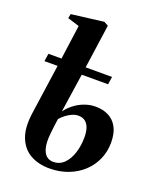

<svg xmlns="http://www.w3.org/2000/svg" viewBox="-149 -899 834 1001"><g transform="rotate(20 268.0 -398.0)"><path d="M206.5 -290.5Q222.5 -313 247 -332.2Q271.5 -351.5 302 -363Q332.5 -374.5 364.5 -374.5Q405 -374.5 436.2 -358.8Q467.5 -343 485.5 -310Q503.5 -277 503.5 -225Q503.5 -175 484.5 -132Q465.5 -89 431 -57Q396.5 -25 349.2 -7Q302 11 245.5 11Q186 11 141 -13.8Q96 -38.5 74.5 -91.8Q53 -145 65 -229.5L104.5 -506H31.5L38 -549H110.5L136.5 -739L71.5 -759L76 -783L255 -805.5L279 -792.5L244.5 -549H391L384.5 -506H238.5ZM295.5 -299.5Q279 -299.5 261.5 -291.8Q244 -284 228.2 -272Q212.5 -260 201 -246Q198 -227.5 195.5 -206.8Q193 -186 190.5 -162Q185.5 -114.5 192.5 -84.8Q199.5 -55 215.2 -41.5Q231 -28 253 -28Q289.5 -28 314 -53Q338.5 -78 351 -118.2Q363.5 -158.5 363.5 -204Q363.5 -233 356.5 -254.2Q349.5 -275.5 334.5 -287.5Q319.5 -299.5 295.5 -299.5Z"/></g></svg>

Font: Merriweather 96pt
Style: Bold Italic
Weight: 700
Italic angle: -7.8°
Version: Version 2.101